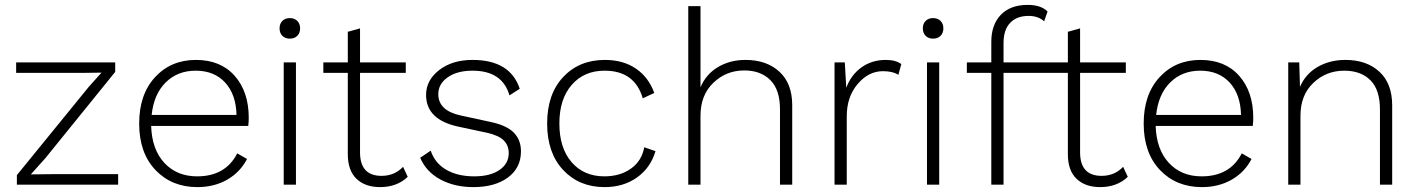

<svg xmlns="http://www.w3.org/2000/svg" viewBox="-20 -755 5796 785"><path d="M49 0V-39L343 -400L395 -458L316 -457H46V-500H451V-461L166 -109L106 -42L196 -43H463V0Z M997 -273Q997 -258 995 -240H598Q601 -144 652 -89Q703 -34 786 -34Q902 -34 950 -128L990 -105Q962 -51 909 -20.5Q856 10 787 10Q682 10 615.5 -60Q549 -130 549 -250Q549 -369 614 -439.5Q679 -510 781 -510Q882 -510 939.5 -445Q997 -380 997 -273ZM780 -466Q706 -466 657.5 -418Q609 -370 600 -285H947Q945 -369 900.5 -417.5Q856 -466 780 -466Z M1195.5 -608.5Q1184 -597 1165 -597Q1146 -597 1134.5 -608.5Q1123 -620 1123 -639Q1123 -658 1134.5 -669.5Q1146 -681 1165 -681Q1184 -681 1195.5 -669.5Q1207 -658 1207 -639Q1207 -620 1195.5 -608.5ZM1190 -500V0H1140V-500Z M1628 -73 1647 -32Q1603 10 1534 10Q1473 10 1437.5 -24Q1402 -58 1402 -125V-457H1302V-500H1402V-625L1452 -639V-500H1639V-457H1452V-132Q1452 -36 1540 -36Q1593 -36 1628 -73Z M1915 10Q1838 10 1780 -21.5Q1722 -53 1698 -110L1741 -139Q1758 -88 1804.5 -61Q1851 -34 1919 -34Q1984 -34 2022 -60Q2060 -86 2060 -129Q2060 -160 2040 -180.5Q2020 -201 1972 -212L1855 -237Q1722 -265 1722 -367Q1722 -427 1775.5 -468.5Q1829 -510 1912 -510Q2066 -510 2105 -392L2063 -365Q2034 -466 1912 -466Q1849 -466 1810.5 -439Q1772 -412 1772 -370Q1772 -303 1863 -283L1983 -257Q2051 -243 2080.5 -213Q2110 -183 2110 -136Q2110 -69 2057 -29.5Q2004 10 1915 10Z M2453 -510Q2528 -510 2580 -474.5Q2632 -439 2655 -375L2608 -353Q2575 -466 2452 -466Q2368 -466 2317.5 -408Q2267 -350 2267 -250Q2267 -150 2317 -92Q2367 -34 2451 -34Q2515 -34 2559.5 -65.5Q2604 -97 2614 -153L2660 -137Q2640 -69 2584.5 -29.5Q2529 10 2452 10Q2348 10 2282.5 -60Q2217 -130 2217 -250Q2217 -370 2282.5 -440Q2348 -510 2453 -510Z M2794 0V-730H2844V-398Q2866 -451 2915 -480.5Q2964 -510 3028 -510Q3114 -510 3166.5 -462Q3219 -414 3219 -325V0H3169V-309Q3169 -388 3129.5 -427.5Q3090 -467 3023 -467Q2949 -467 2896.5 -416.5Q2844 -366 2844 -282V0Z M3392 0V-500H3434L3440 -396Q3459 -448 3501.5 -479Q3544 -510 3602 -510Q3642 -510 3665 -493L3653 -449Q3630 -464 3590 -464Q3531 -464 3486.5 -411.5Q3442 -359 3442 -280V0Z M3825.5 -608.5Q3814 -597 3795 -597Q3776 -597 3764.5 -608.5Q3753 -620 3753 -639Q3753 -658 3764.5 -669.5Q3776 -681 3795 -681Q3814 -681 3825.5 -669.5Q3837 -658 3837 -639Q3837 -620 3825.5 -608.5ZM3820 -500V0H3770V-500Z M4083 -579V-500H4259V-457H4083V0H4033V-457H3933V-500H4033V-584Q4033 -654 4072 -694.5Q4111 -735 4182 -735Q4236 -735 4263 -708L4249 -668Q4224 -690 4186 -690Q4137 -690 4110 -661.5Q4083 -633 4083 -579Z M4572 -73 4591 -32Q4547 10 4478 10Q4417 10 4381.5 -24Q4346 -58 4346 -125V-457H4246V-500H4346V-625L4396 -639V-500H4583V-457H4396V-132Q4396 -36 4484 -36Q4537 -36 4572 -73Z M5104 -273Q5104 -258 5102 -240H4705Q4708 -144 4759 -89Q4810 -34 4893 -34Q5009 -34 5057 -128L5097 -105Q5069 -51 5016 -20.5Q4963 10 4894 10Q4789 10 4722.5 -60Q4656 -130 4656 -250Q4656 -369 4721 -439.5Q4786 -510 4888 -510Q4989 -510 5046.5 -445Q5104 -380 5104 -273ZM4887 -466Q4813 -466 4764.5 -418Q4716 -370 4707 -285H5054Q5052 -369 5007.5 -417.5Q4963 -466 4887 -466Z M5481 -510Q5567 -510 5619.5 -462Q5672 -414 5672 -324V0H5622V-308Q5622 -388 5583 -427Q5544 -466 5476 -466Q5402 -466 5349.5 -416Q5297 -366 5297 -282V0H5247V-500H5292L5295 -400Q5318 -453 5367.5 -481.5Q5417 -510 5481 -510Z"/></svg>

Font: Elaine Sans Light
Style: Regular
Weight: 300
Designer: Wei Huang
Foundry: Wei Huang
Version: Version 2.001;December 24, 2019;FontCreator 12.0.0.2547 64-b